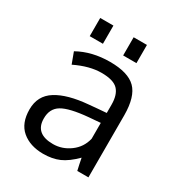

<svg xmlns="http://www.w3.org/2000/svg" viewBox="-172 -823 879 947"><g transform="rotate(30 268.0 -349.5)"><path d="M197.8 -606.4H122.6V-710H197.8ZM388.7 -606.4H313V-710H388.7ZM465.3 -354.5V0H401.9Q394.5 -31.2 387.7 -67.4Q343.3 -22.9 304.2 -5.9Q265.1 11.2 212.4 11.2Q137.7 10.7 91.8 -28.3Q45.9 -67.4 45.9 -145.5Q45.9 -223.6 108.4 -262.7Q170.9 -302.2 287.6 -312Q303.7 -313.5 335.9 -316.4Q368.2 -319.3 384.8 -320.3V-367.7Q384.8 -424.3 358.4 -451.7Q332 -479 264.2 -479Q196.3 -479 115.7 -439.9L92.3 -502.9Q170.9 -546.9 273.9 -546.9Q377 -546.9 420.9 -502.9Q464.8 -459 465.3 -354.5ZM129.4 -141.6Q129.4 -54.7 231.4 -54.7Q283.2 -54.7 327.1 -86.9Q371.1 -119.1 383.8 -172.9V-263.2Q381.8 -263.2 354.5 -260.7Q327.1 -258.3 318.8 -257.8Q212.9 -248.5 170.9 -223.1Q128.9 -197.8 129.4 -141.6Z"/></g></svg>

Font: Oxygen-Regular
Style: Regular
Weight: 400
Designer: Vernon Adams
Foundry: Vernon Adams
Version: Version Release 0.2.3 webfont; ttfautohint (v0.93.3-1d66) -l